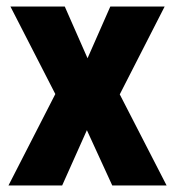

<svg xmlns="http://www.w3.org/2000/svg" viewBox="-20 -570 538 590"><path d="M150 -281 12 -550H179L249 -391L319 -550H486L348 -280L492 0H325L247 -170L171 0H6Z"/></svg>

Font: Noto Sans Arabic UI Cn XBd
Style: Regular
Weight: 800
Width: 3
Designer: Monotype Design Team, Nadine Chahine and Nizar Qandah
Foundry: Monotype Imaging Inc.
Version: Version 2.010; ttfautohint (v1.8.4.7-5d5b)